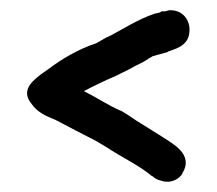

<svg xmlns="http://www.w3.org/2000/svg" viewBox="-20 -468 421 373"><path d="M40 -268C52 -250 68 -243 88 -235C113 -222 139 -208 165 -195C171 -192 178 -187 187 -182C217 -162 250 -147 275 -126H276L277 -125C279 -124 281 -120 293 -117C298 -115 304 -115 307 -115H308C317 -116 327 -120 334 -130V-131C358 -169 313 -190 294 -203L246 -233C237 -239 227 -246 215 -253H214C189 -264 169 -278 143 -291C162 -301 187 -313 206 -321L218 -327C226 -331 233 -334 241 -339L259 -348C265 -352 270 -355 277 -359C284 -361 300 -365 306 -367V-368H307C316 -372 347 -377 348 -407C350 -427 336 -450 308 -448C308 -448 304 -447 301 -446H294C290 -443 291 -444 283 -442H282C246 -430 219 -411 189 -396H188L167 -384C133 -373 99 -353 73 -333L60 -324C51 -316 18 -296 40 -268Z"/></svg>

Font: Scribbler
Style: ExBd
Weight: 800
Designer: Mew Too
Foundry: Cannot Into Space Fonts
Version: Version 1.001